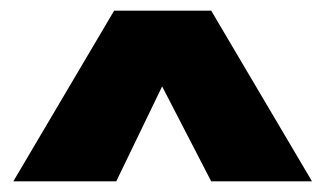

<svg xmlns="http://www.w3.org/2000/svg" viewBox="-20 -867 610 360"><path d="M565 -527H376L284 -705L198 -527H5L194 -847H376Z"/></svg>

Font: Trujillo Black
Style: Regular
Weight: 900
Designer: Fira Sans original fonts by bBox Type GmbH, Carrois Corporate GbR, & Edenspiekermann AG / Changes by Cristiano Sobral
Foundry: Fira Sans original fonts by bBox Type GmbH, Carrois Corporate GbR, & Edenspiekermann AG / Changes by Cristiano Sobral
Version: Version 4.301;July 28, 2020;FontCreator 13.0.0.2655 64-bit